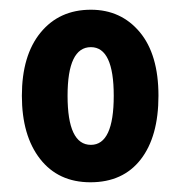

<svg xmlns="http://www.w3.org/2000/svg" viewBox="-20 -835 373 395"><path d="M306 -638Q306 -554 269.5 -507Q233 -460 166 -460Q100 -460 62.5 -508Q25 -556 25 -638Q25 -721 63.5 -768Q102 -815 167 -815Q229 -815 267.5 -769Q306 -723 306 -638ZM119 -638Q119 -537 167 -537Q214 -537 214 -638Q214 -738 167 -738Q119 -738 119 -638Z"/></svg>

Font: Noto Sans Kannada UI ExtraCondensed
Style: Bold
Weight: 700
Width: 2
Designer: Jelle Bosma - Monotype Design Team
Foundry: Monotype Imaging Inc.
Version: Version 2.005; ttfautohint (v1.8.4.7-5d5b)